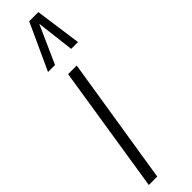

<svg xmlns="http://www.w3.org/2000/svg" viewBox="-280 -774 757 757"><g transform="rotate(-45 98.5 -395.0)"><path d="M45 0H-2L82 -534H130ZM32 -596 121 -790H172L199 -596H161L142 -755L71 -596Z"/></g></svg>

Font: Georama ExtraCondensed Light
Style: Italic
Weight: 300
Width: 2
Italic angle: -9°
Designer: Jean-Baptiste Levee
Foundry: Production Type
Version: Version 1.000